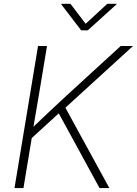

<svg xmlns="http://www.w3.org/2000/svg" viewBox="-20 -963 701 983"><path d="M128.9 -243.7 129.9 -293.5Q163.1 -325.7 194.3 -355.2Q225.6 -384.8 256.8 -414.1Q288.1 -443.4 321.3 -474.1L598.1 -727.5H661.1L303.7 -401.4L297.4 -397.9ZM54.2 0 174.8 -727.5H220.7L178.2 -471.7L148.9 -299.8L145.5 -274.4L100.1 0ZM489.7 0 275.4 -392.6 307.6 -424.8 540 0ZM340.8 -943.4 418.5 -841.3 529.3 -943.4H576.7L576.2 -940.4L429.2 -807.6H395.5L293.9 -940.4L294.4 -943.4Z"/></svg>

Font: Inter 18pt ExtraLight
Style: Italic
Weight: 250
Italic angle: -9.3988°
Designer: Rasmus Andersson
Foundry: rsms
Version: Version 4.001;git-66647c0bb